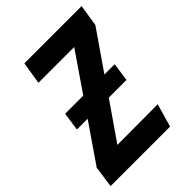

<svg xmlns="http://www.w3.org/2000/svg" viewBox="-224 -796 899 899"><g transform="rotate(-45 226.0 -346.0)"><path d="M476 -692 459 -584 325 -390H393L380 -299H263L135 -114L403 -115L370 0H-24L-9 -107L123 -299H52L65 -390H185L316 -581H79L97 -692Z"/></g></svg>

Font: Fira Sans Extra Condensed SemiBold
Style: Italic
Weight: 600
Width: 3
Italic angle: -8°
Designer: Carrois Corporate & Edenspiekermann AG
Foundry: Carrois Corporate GbR & Edenspiekermann AG
Version: Version 4.203